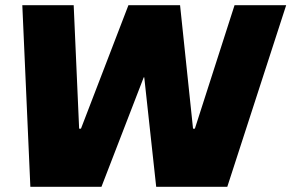

<svg xmlns="http://www.w3.org/2000/svg" viewBox="-20 -720 1123 740"><path d="M66 -700H264L285 -224H292L475 -700H674L724 -224H731L884 -700H1083L856 0H582L536 -422H534L371 0H97Z"/></svg>

Font: Pathway Extreme 8pt Thin 12pt ExtraBold
Style: Italic
Weight: 800
Italic angle: -8°
Version: Version 1.001;gftools[0.9.26]